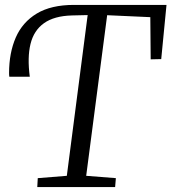

<svg xmlns="http://www.w3.org/2000/svg" viewBox="-20 -763 699 783"><path d="M132 0 134 -36.5 252.5 -46 337.5 -701.5 273 -700Q201 -698 159.5 -668.5Q118 -639 104.5 -584Q91 -529 101.5 -450H18Q17.5 -454 17.2 -457.8Q17 -461.5 17 -465Q17 -547 44.2 -609.8Q71.5 -672.5 130 -707.8Q188.5 -743 281.5 -743H659L637.5 -522L594.5 -521L593 -693L417 -701L331.5 -46L452.5 -36.5L449.5 0Z"/></svg>

Font: Merriweather 28pt Light
Style: Italic
Weight: 300
Italic angle: -7.8°
Version: Version 2.101